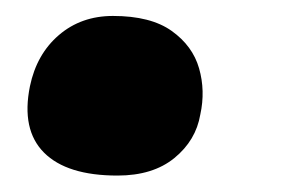

<svg xmlns="http://www.w3.org/2000/svg" viewBox="-20 -201 355 236"><path d="M124.4 14.8Q62.2 14.8 34.1 -13.4Q6 -41.6 16.8 -95Q25 -134.4 52.4 -157.9Q79.8 -181.4 118.8 -181.4Q165.2 -181.4 191 -163Q216.8 -144.6 224.7 -117Q232.6 -89.4 226.2 -60.2Q220.8 -28.4 194.4 -6.8Q168 14.8 124.4 14.8Z"/></svg>

Font: Shantell Sans Light
Style: Italic
Weight: 300
Italic angle: -11°
Designer: Stephen Nixon, Anya Danilova, Shantell Martin
Foundry: Arrow Type
Version: Version 1.008;[ac192a2d6]